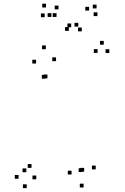

<svg xmlns="http://www.w3.org/2000/svg" viewBox="-20 -980 660 1014"><path d="M171.5 -33V-53H151.5V-33ZM221 -564.5V-584.5H201V-564.5ZM230.5 -566.5V-586.5H210.5V-566.5ZM358 -58.5V-78.5H338V-58.5ZM421.5 10V-10H401.5V10ZM485.5 -85.5V-105.5H465.5V-85.5ZM557.5 -700V-720H537.5V-700ZM528 -744V-764H508V-744ZM495.5 -700.5V-720.5H475.5V-700.5ZM424.5 -73.5V-93.5H404.5V-73.5ZM415.5 -71.5V-91.5H395.5V-71.5ZM276 -657V-677H256V-657ZM222 -720V-740H202V-720ZM170.5 -644.5V-664.5H150.5V-644.5ZM119 -70.5V-90.5H99V-70.5ZM146.5 -93.5V-113.5H126.5V-93.5ZM78 -36V-56H58V-36ZM121 13.5V-6.5H101V13.5ZM289 -930.5V-950.5H269V-930.5ZM393.5 -839.5V-859.5H373.5V-839.5ZM356 -836V-856H336V-836ZM450.5 -924V-944H430.5V-924ZM490 -935.5V-955.5H470V-935.5ZM494.5 -895V-915H474.5V-895ZM412 -814.5V-834.5H392V-814.5ZM343.5 -817V-837H323.5V-817ZM251.5 -890.5V-910.5H231.5V-890.5ZM278.5 -890.5V-910.5H258.5V-890.5ZM216 -889V-909H196V-889ZM223 -940.5V-960.5H203V-940.5Z"/></svg>

Font: Monaspace Radon Dots Var
Style: Regular
Weight: 400
Designer: Riley Cran and the Lettermatic Team
Version: Version 1.100 (Monaspace Radon Dots)